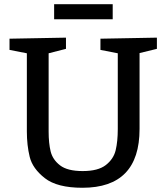

<svg xmlns="http://www.w3.org/2000/svg" viewBox="-20 -878 787 908"><path d="M722 -700V-647L640 -627V-268Q640 10 370 10Q250 10 192 -35.5Q134 -81 120.5 -136Q107 -191 107 -256V-626L25 -642V-695L292 -700V-647L210 -626V-256Q210 -201 219.5 -162Q229 -123 264 -96Q299 -69 371 -69Q444 -69 480.5 -97.5Q517 -126 527 -167.5Q537 -209 537 -268V-626L455 -642V-695ZM236 -858H513V-787H236Z"/></svg>

Font: Bitter Pro Medium
Style: Regular
Weight: 500
Designer: Sol Matas, and Bitter project Authors
Foundry: Sol Matas
Version: Version 1.010